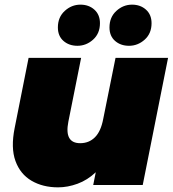

<svg xmlns="http://www.w3.org/2000/svg" viewBox="-20 -796 743 826"><path d="M230 10Q164 10 115.5 -18.5Q67 -47 46.5 -103.5Q26 -160 43 -245L103 -547H329L274 -272Q256 -180 325 -180Q363 -180 388.5 -205.5Q414 -231 424 -284L477 -547H703L594 0H381L392 -55Q356 -21 313.5 -5.5Q271 10 230 10ZM313 -599Q277 -599 253 -620Q229 -641 229 -678Q229 -722 258.5 -749Q288 -776 326 -776Q362 -776 386 -754.5Q410 -733 410 -696Q410 -652 380.5 -625.5Q351 -599 313 -599ZM535 -599Q499 -599 475 -620Q451 -641 451 -678Q451 -722 480.5 -749Q510 -776 548 -776Q584 -776 608 -754.5Q632 -733 632 -696Q632 -652 602.5 -625.5Q573 -599 535 -599Z"/></svg>

Font: Montserrat Black
Style: Italic
Weight: 900
Italic angle: -11.3°
Designer: Julieta Ulanovsky
Foundry: Julieta Ulanovsky
Version: Version 9.000; ttfautohint (v1.8.4.7-5d5b)